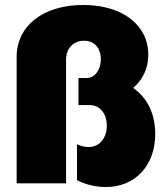

<svg xmlns="http://www.w3.org/2000/svg" viewBox="-20 -738 673 773"><path d="M406 15C525 15 605 -72 605 -199C605 -281 572 -345 516 -384C555 -417 577 -463 577 -518C577 -637 473 -718 315 -718C154 -718 47 -634 47 -509V0H246V-499C246 -544 277 -574 318 -574C360 -574 386 -545 386 -499C386 -458 362 -424 330 -424H296V-315H341C381 -315 410 -282 410 -232C410 -181 380 -146 336 -146C320 -146 303 -151 290 -157V-13C320 4 364 15 406 15Z"/></svg>

Font: Fixel Display Black
Style: Regular
Weight: 900
Designer: AlfaBravo + MacPaw
Foundry: Kyrylo Tkachov, Marchela Mozhyna, Serhii Makarenko, Maria Weinstein, Zakhar Kryvoshyya
Version: Version 1.211